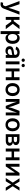

<svg xmlns="http://www.w3.org/2000/svg" viewBox="3288 -4086 1005 7622"><g transform="rotate(90 3791.0 -274.5)"><path d="M63.5 195.3 91.3 102.1 105 106Q133.3 113.3 155.8 109.9Q178.2 106.4 193.8 89.6Q209.5 72.8 217.8 39.6L227.5 2.4L21 -545.9H146.5L250.5 -242.2Q268.6 -189.9 280 -138.4Q291.5 -86.9 305.2 -34.2H272Q286.1 -86.9 299.1 -138.9Q312 -190.9 329.6 -242.2L436.5 -545.9H561L325.2 72.8Q308.6 116.7 284.2 147Q259.8 177.2 225.1 192.6Q190.4 208 143.6 208Q117.2 208 95.9 204.1Q74.7 200.2 63.5 195.3Z M651.9 0V-545.9H769V-316.4H816.9L991.2 -545.9H1133.3L927.2 -278.3L1135.7 0H993.2L835 -217.8H769V0Z M1214.4 204.1V-545.9H1328.6V-456.1H1337.4Q1346.7 -474.6 1364.5 -497.1Q1382.3 -519.5 1413.3 -536.1Q1444.3 -552.7 1494.1 -552.7Q1558.6 -552.7 1609.6 -520Q1660.6 -487.3 1690.7 -424.6Q1720.7 -361.8 1720.7 -272Q1720.7 -182.6 1691.4 -119.6Q1662.1 -56.6 1610.8 -23.2Q1559.6 10.3 1494.1 10.3Q1445.8 10.3 1414.6 -6.1Q1383.3 -22.5 1365.2 -44.9Q1347.2 -67.4 1337.4 -85.9H1331.5V204.1ZM1464.8 -87.4Q1509.8 -87.4 1539.8 -111.8Q1569.8 -136.2 1585.2 -178Q1600.6 -219.7 1600.6 -272.5Q1600.6 -324.7 1585.4 -366Q1570.3 -407.2 1540 -430.9Q1509.8 -454.6 1464.8 -454.6Q1420.9 -454.6 1390.6 -431.9Q1360.4 -409.2 1345 -368.4Q1329.6 -327.6 1329.6 -272.5Q1329.6 -217.8 1345.2 -176Q1360.8 -134.3 1391.1 -110.8Q1421.4 -87.4 1464.8 -87.4Z M1998 11.7Q1945.8 11.7 1904.3 -7.3Q1862.8 -26.4 1838.4 -63.2Q1814 -100.1 1814 -153.8Q1814 -200.2 1831.5 -230.2Q1849.1 -260.3 1879.2 -278.1Q1909.2 -295.9 1946.5 -304.9Q1983.9 -314 2022.9 -318.4Q2071.3 -323.7 2101.1 -327.6Q2130.9 -331.5 2145.3 -340.1Q2159.7 -348.6 2159.7 -367.7V-370.1Q2159.7 -398.9 2148.2 -418.9Q2136.7 -439 2114.5 -449.5Q2092.3 -460 2059.6 -460Q2025.9 -460 2001.5 -449.7Q1977.1 -439.5 1961.7 -423.1Q1946.3 -406.7 1939 -388.2L1829.6 -413.6Q1847.2 -462.4 1881.3 -492.9Q1915.5 -523.4 1961.4 -538.1Q2007.3 -552.7 2058.6 -552.7Q2094.2 -552.7 2132.3 -544.2Q2170.4 -535.6 2203.1 -514.9Q2235.8 -494.1 2256.3 -457.3Q2276.9 -420.4 2276.9 -363.8V0H2164.1V-75.2H2158.7Q2147.5 -52.7 2126.2 -33Q2105 -13.2 2073.2 -0.7Q2041.5 11.7 1998 11.7ZM2025.9 -78.6Q2067.9 -78.6 2097.7 -95Q2127.4 -111.3 2143.8 -138.2Q2160.2 -165 2160.2 -196.3V-263.7Q2153.8 -258.3 2138.4 -253.7Q2123 -249 2103.3 -245.6Q2083.5 -242.2 2064.9 -239.7Q2046.4 -237.3 2033.7 -235.4Q2004.4 -231.9 1980.5 -222.7Q1956.5 -213.4 1942.4 -197Q1928.2 -180.7 1928.2 -153.8Q1928.2 -128.9 1940.9 -112.3Q1953.6 -95.7 1975.6 -87.2Q1997.6 -78.6 2025.9 -78.6Z M2416 0V-545.9H2533.2V0ZM2580.6 -627.9Q2553.2 -627.9 2533.9 -647Q2514.6 -666 2514.6 -692.9Q2514.6 -719.7 2533.9 -738.5Q2553.2 -757.3 2580.6 -757.3Q2607.4 -757.3 2626.5 -738.5Q2645.5 -719.7 2645.5 -692.9Q2645.5 -666 2626.5 -647Q2607.4 -627.9 2580.6 -627.9ZM2369.6 -627.9Q2342.3 -627.9 2323 -647Q2303.7 -666 2303.7 -692.9Q2303.7 -719.7 2323 -738.5Q2342.3 -757.3 2369.6 -757.3Q2396.5 -757.3 2415.5 -738.5Q2434.6 -719.7 2434.6 -692.9Q2434.6 -666 2415.5 -647Q2396.5 -627.9 2369.6 -627.9Z M3075.7 -330.1V-231.4H2783.2V-330.1ZM2814.5 -545.9V0H2697.3V-545.9ZM3162.6 -545.9V0H3045.4V-545.9Z M3535.6 11.2Q3457 11.2 3399.2 -23.9Q3341.3 -59.1 3309.6 -122.6Q3277.8 -186 3277.8 -270Q3277.8 -355 3309.6 -418.7Q3341.3 -482.4 3399.2 -517.6Q3457 -552.7 3535.6 -552.7Q3613.8 -552.7 3671.9 -517.6Q3730 -482.4 3761.7 -418.7Q3793.5 -355 3793.5 -270Q3793.5 -186 3761.7 -122.6Q3730 -59.1 3671.9 -23.9Q3613.8 11.2 3535.6 11.2ZM3535.6 -85.9Q3582.5 -85.9 3613.5 -110.8Q3644.5 -135.7 3659.7 -177.7Q3674.8 -219.7 3674.8 -270.5Q3674.8 -321.3 3659.7 -363.5Q3644.5 -405.8 3613.5 -430.7Q3582.5 -455.6 3535.6 -455.6Q3488.3 -455.6 3457.8 -430.7Q3427.2 -405.8 3412.1 -363.8Q3397 -321.8 3397 -270.5Q3397 -219.7 3412.1 -177.7Q3427.2 -135.7 3457.8 -110.8Q3488.3 -85.9 3535.6 -85.9Z M3908.7 0V-545.9H4086.4L4186.5 -287.6Q4196.8 -259.8 4205.3 -229.7Q4213.9 -199.7 4220.5 -169.7Q4227.1 -139.6 4232.7 -110.8Q4238.3 -82 4243.2 -56.6H4226.1Q4230.5 -81.1 4236.1 -109.6Q4241.7 -138.2 4248.5 -168.7Q4255.4 -199.2 4263.9 -229.2Q4272.5 -259.3 4282.7 -287.6L4380.9 -545.9H4560.1V0H4444.8V-250.5Q4444.8 -275.9 4445.3 -306.2Q4445.8 -336.4 4446.5 -369.1Q4447.3 -401.9 4447.8 -435.1Q4448.2 -468.3 4448.7 -499.5H4458.5Q4447.8 -452.6 4436.5 -410.9Q4425.3 -369.1 4411.9 -329.6Q4398.4 -290 4383.3 -250.5L4284.2 0H4184.1L4083.5 -250.5Q4067.9 -290.5 4054.4 -330.1Q4041 -369.6 4029.5 -411.6Q4018.1 -453.6 4007.8 -499.5H4019Q4019 -471.7 4020 -439.2Q4021 -406.7 4021.7 -373Q4022.5 -339.4 4022.9 -308.1Q4023.4 -276.9 4023.4 -250.5V0Z M4933.1 11.2Q4854.5 11.2 4796.6 -23.9Q4738.8 -59.1 4707 -122.6Q4675.3 -186 4675.3 -270Q4675.3 -355 4707 -418.7Q4738.8 -482.4 4796.6 -517.6Q4854.5 -552.7 4933.1 -552.7Q5011.2 -552.7 5069.3 -517.6Q5127.4 -482.4 5159.2 -418.7Q5190.9 -355 5190.9 -270Q5190.9 -186 5159.2 -122.6Q5127.4 -59.1 5069.3 -23.9Q5011.2 11.2 4933.1 11.2ZM4933.1 -85.9Q4980 -85.9 5011 -110.8Q5042 -135.7 5057.1 -177.7Q5072.3 -219.7 5072.3 -270.5Q5072.3 -321.3 5057.1 -363.5Q5042 -405.8 5011 -430.7Q4980 -455.6 4933.1 -455.6Q4885.7 -455.6 4855.2 -430.7Q4824.7 -405.8 4809.6 -363.8Q4794.4 -321.8 4794.4 -270.5Q4794.4 -219.7 4809.6 -177.7Q4824.7 -135.7 4855.2 -110.8Q4885.7 -85.9 4933.1 -85.9Z M5306.2 0V-545.9H5533.2Q5627.9 -545.9 5683.3 -506.6Q5738.8 -467.3 5738.8 -399.4Q5738.8 -353.5 5708 -324.7Q5677.2 -295.9 5623.5 -285.6Q5663.6 -281.7 5695.1 -263.9Q5726.6 -246.1 5745.4 -216.6Q5764.2 -187 5764.2 -147.5Q5764.2 -103.5 5741 -70.3Q5717.8 -37.1 5674.1 -18.6Q5630.4 0 5568.8 0ZM5416 -95.7H5568.8Q5606 -95.7 5627 -113.5Q5647.9 -131.3 5647.9 -161.6Q5647.9 -197.3 5627 -217.8Q5606 -238.3 5568.8 -238.3H5416ZM5416 -318.8H5535.2Q5577.6 -318.8 5601.3 -336.7Q5625 -354.5 5625 -385.3Q5625 -415 5600.6 -431.9Q5576.2 -448.7 5533.2 -448.7H5416Z M6255.4 -330.1V-231.4H5962.9V-330.1ZM5994.1 -545.9V0H5877V-545.9ZM6342.3 -545.9V0H6225.1V-545.9Z M6949.2 0H6832V-357.4H6826.7L6585.4 0H6481.9V-545.9H6599.1V-188.5H6604.5L6844.7 -545.9H6949.2Z M7045.4 0 7258.3 -325.7V-234.9L7056.2 -545.9H7186.5L7245.1 -449.7Q7270 -408.2 7289.1 -369.6Q7308.1 -331.1 7328.1 -295.4H7277.3Q7297.9 -331.1 7315.7 -369.6Q7333.5 -408.2 7359.4 -449.7L7419.9 -545.9H7547.9L7343.3 -232.4V-320.8L7555.7 0H7426.3L7356 -112.8Q7331.1 -153.8 7312 -191.7Q7293 -229.5 7272.9 -264.2H7324.2Q7304.7 -229.5 7287.1 -191.7Q7269.5 -153.8 7244.1 -112.8L7173.8 0Z"/></g></svg>

Font: Inter Cardless
Style: Medium
Weight: 500
Designer: Rasmus Andersson
Foundry: rsms
Version: Version 4.001;git-9221beed3